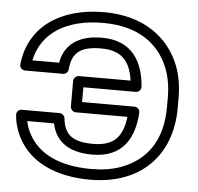

<svg xmlns="http://www.w3.org/2000/svg" viewBox="-54 -802 920 892"><g transform="rotate(5 406.0 -355.5)"><path d="M396 -627C287 -627 223 -580 208 -494H83C111 -625 226 -696 396 -696C566 -696 661 -617 702 -511C717 -472 725 -428 725 -377V-332C725 -181 659 -82 537 -37C497 -22 450 -15 398 -15C245 -15 151 -68 107 -149C96 -168 88 -190 84 -211H209C226 -126 290 -82 398 -82C543 -82 592 -180 599 -294C600 -307 591 -321 574 -321H330V-390H574C587 -390 600 -400 599 -417C590 -531 538 -627 396 -627ZM775 -332V-377C775 -433 767 -484 749 -529C700 -653 584 -746 396 -746C190 -746 48 -646 29 -472C27 -451 44 -444 54 -444H230C243 -444 254 -454 255 -467C261 -540 295 -577 396 -577C497 -577 533 -526 546 -440H305C294 -440 280 -430 280 -415V-296C280 -285 290 -271 305 -271H546C535 -184 501 -132 398 -132C296 -132 263 -167 255 -239C254 -250 243 -261 230 -261H55C35 -261 29 -245 30 -234C33 -195 45 -158 63 -125C118 -24 234 35 398 35C636 35 775 -113 775 -332Z"/></g></svg>

Font: Asimov
Style: XWidOu
Weight: 500
Designer: Google
Version: Version 2.000980; 2014